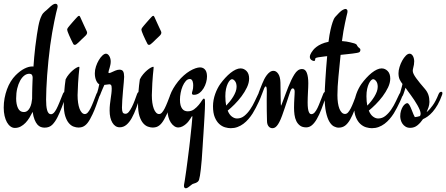

<svg xmlns="http://www.w3.org/2000/svg" viewBox="-40 -679 2400 1033"><path d="M311 -185.1Q314 -185.1 316.2 -183.1Q318.4 -181.2 318.4 -176.8Q318.4 -174.8 316.9 -169.9Q304.2 -131.8 292.5 -101.6Q280.8 -71.3 269.5 -48.8Q256.8 -23.4 241.2 -7.8Q225.6 7.8 199.7 7.8Q189.5 7.8 179.4 4.2Q169.4 0.5 161.1 -9Q152.8 -18.6 146 -35.2Q139.2 -51.8 135.7 -77.1Q127.9 -61.5 118.4 -45.9Q108.9 -30.3 97.2 -18.1Q85.4 -5.9 71.3 1.7Q57.1 9.3 40 9.3Q27.3 9.3 16.4 1.2Q5.4 -6.8 -2.7 -21.2Q-10.7 -35.6 -15.4 -55.7Q-20 -75.7 -20 -100.1Q-20 -126 -15.4 -150.9Q-10.7 -175.8 -2.4 -198.5Q5.9 -221.2 17.8 -240.5Q29.8 -259.8 43.9 -273.9Q68.4 -298.3 91.3 -309.8Q114.3 -321.3 131.8 -321.3Q134.3 -321.3 135.7 -321.3Q137.2 -321.3 140.1 -320.8Q142.1 -344.7 144 -371.3Q146 -397.9 149.9 -428.2Q154.8 -466.3 158.7 -492.7Q162.6 -519 166.3 -537.8Q169.9 -556.6 174.1 -570.1Q178.2 -583.5 184.1 -595.2Q187.5 -602.5 191.7 -607.4Q195.8 -612.3 200.4 -616.2Q205.1 -620.1 210.7 -624.8Q216.3 -629.4 223.1 -636.2Q235.4 -648.4 243.9 -653.6Q252.4 -658.7 257.3 -658.7Q262.7 -658.7 266.4 -656Q270 -653.3 270 -645.5Q270 -643.1 269.5 -640.1Q269 -637.2 268.1 -633.8Q266.1 -627 261.7 -608.4Q257.3 -589.8 252 -563.2Q246.6 -536.6 240.7 -503.2Q234.9 -469.7 230 -434.1Q224.6 -393.1 220.5 -352.3Q216.3 -311.5 213.6 -273.7Q210.9 -235.8 209.5 -202.6Q208 -169.4 208 -143.6Q208 -126.5 209.2 -112.1Q210.4 -97.7 213.4 -86.9Q216.3 -76.2 221.4 -70.3Q226.6 -64.5 233.9 -64.5Q242.2 -64.5 249.3 -71.5Q256.3 -78.6 263.7 -92.5Q271 -106.4 279.3 -126.7Q287.6 -147 297.9 -172.9Q302.2 -185.1 311 -185.1ZM135.7 -261.2Q135.7 -282.2 117.7 -282.2Q103.5 -282.2 90.8 -272.5Q78.1 -262.7 68.4 -245.1Q58.6 -227.5 52.7 -203.1Q46.9 -178.7 46.9 -149.4Q46.9 -117.7 56.9 -96.9Q66.9 -76.2 87.9 -76.2Q99.6 -76.2 107.9 -83Q116.2 -89.8 121.3 -100.6Q126.5 -111.3 129.2 -123.8Q131.8 -136.2 132.8 -147.5Q132.8 -164.1 133.1 -180.4Q133.3 -196.8 133.8 -211.9Q134.3 -227.1 134.8 -239.7Q135.3 -252.4 135.7 -261.2Z M427.2 -509.8Q428.7 -506.8 428.7 -503.4Q428.7 -494.1 417 -483.9Q407.2 -475.1 398.9 -466.8Q390.6 -458.5 383.8 -451.9Q377 -445.3 371.6 -441.4Q366.2 -437.5 362.8 -437.5Q360.4 -437.5 358.2 -438.5Q356 -439.5 354 -442.9Q348.1 -454.1 342.3 -466.3Q336.4 -478.5 331.8 -489.3Q327.1 -500 324.2 -508.1Q321.3 -516.1 321.3 -519Q321.3 -524.4 326.2 -530.8Q328.1 -533.7 335.2 -542Q342.3 -550.3 350.3 -559.6Q358.4 -568.8 365.5 -576.7Q372.6 -584.5 375 -586.9Q380.9 -593.8 384.8 -593.8Q389.2 -593.8 391.6 -587.4Q393.1 -584 398.2 -572.8Q403.3 -561.5 409.2 -548.6Q415 -535.6 420.4 -524.4Q425.8 -513.2 427.2 -509.8ZM492.2 -185.1Q495.1 -185.1 497.3 -182.9Q499.5 -180.7 499.5 -176.8Q499.5 -173.3 498 -169.9Q486.8 -137.7 477.3 -111.3Q467.8 -85 458 -64.5Q443.8 -33.7 430.9 -17.3Q418 -1 401.9 4.4Q397.9 5.4 393.1 6.3Q388.2 7.3 382.8 7.3Q370.6 7.3 356.7 2.4Q342.8 -2.4 330.8 -16.1Q318.8 -29.8 311 -54.4Q303.2 -79.1 303.2 -118.7Q303.2 -153.8 305.7 -186.3Q308.1 -218.8 313 -252Q320.3 -267.1 330.8 -279.5Q341.3 -292 352.1 -301Q362.8 -310.1 371.8 -314.9Q380.9 -319.8 385.3 -319.8Q387.2 -319.8 387.2 -315.4Q387.2 -311.5 386 -302Q384.8 -292.5 383.3 -275.4Q381.8 -258.3 380.1 -231.7Q378.4 -205.1 377.4 -167Q377.4 -145 380.1 -126.5Q382.8 -107.9 387.9 -94.2Q393.1 -80.6 400.4 -73Q407.7 -65.4 416.5 -65.4Q424.8 -65.4 432.1 -73.5Q439.5 -81.5 446.8 -95.9Q454.1 -110.4 461.9 -130.1Q469.7 -149.9 478.5 -172.9Q483.4 -185.1 492.2 -185.1Z M716.8 -169.9Q705.6 -131.8 693.8 -99.6Q682.1 -67.4 668.9 -43.9Q655.8 -20.5 639.9 -7.3Q624 5.9 604 5.9Q579.6 5.9 564.7 -18.8Q549.8 -43.5 549.8 -84Q549.8 -101.6 551.5 -117.2Q553.2 -132.8 555.4 -147.5Q557.6 -162.1 559.3 -175.8Q561 -189.5 561 -202.6Q561 -216.8 557.6 -221.2Q554.2 -225.6 548.8 -225.6Q547.9 -225.6 546.9 -225.3Q545.9 -225.1 543.2 -224.9Q540.5 -224.6 535.4 -223.9Q530.3 -223.1 521.5 -222.2Q516.1 -210.4 512.7 -202.4Q509.3 -194.3 506.8 -188.5Q504.4 -182.6 502.7 -178.5Q501 -174.3 499.5 -169.9Q495.6 -160.6 492.7 -158.4Q489.7 -156.2 485.8 -156.2Q482.9 -156.2 480.7 -158.7Q478.5 -161.1 478.5 -165.5Q478.5 -168.5 480 -172.6Q481.4 -176.8 483.6 -183.3Q485.8 -189.9 488.5 -200.2Q491.2 -210.4 494.1 -225.6Q484.4 -230 477.3 -246.3Q470.2 -262.7 470.2 -284.7Q470.2 -302.7 476.3 -321.3Q482.4 -339.8 491.5 -355.2Q500.5 -370.6 511 -380.4Q521.5 -390.1 529.8 -390.1Q540.5 -390.1 548.1 -377.2Q555.7 -364.3 555.7 -347.7Q555.7 -338.9 553.7 -329.8Q551.8 -320.8 549.6 -313.2Q547.4 -305.7 545.4 -299.6Q543.5 -293.5 543.5 -290Q543.5 -285.6 546.9 -285.6Q549.3 -285.6 555.7 -288.1L579.6 -298.8Q592.8 -304.2 602.1 -304.2Q617.7 -304.2 622.8 -294.4Q627.9 -284.7 627.9 -265.6Q627.9 -257.3 626 -236.6Q624 -215.8 621.8 -190.7Q619.6 -165.5 617.9 -140.6Q616.2 -115.7 616.2 -100.1Q616.2 -83 619.9 -75Q623.5 -66.9 635.7 -66.9Q644.5 -66.9 653.1 -77.1Q661.6 -87.4 669.4 -103Q677.2 -118.7 684.3 -137.2Q691.4 -155.8 697.3 -172.9Q701.7 -185.1 710 -185.1Q717.8 -185.1 717.8 -176.3Q717.8 -174.8 717.5 -173.3Q717.3 -171.9 716.8 -169.9Z M826.7 -509.8Q828.1 -506.8 828.1 -503.4Q828.1 -494.1 816.4 -483.9Q806.6 -475.1 798.3 -466.8Q790 -458.5 783.2 -451.9Q776.4 -445.3 771 -441.4Q765.6 -437.5 762.2 -437.5Q759.8 -437.5 757.6 -438.5Q755.4 -439.5 753.4 -442.9Q747.6 -454.1 741.7 -466.3Q735.8 -478.5 731.2 -489.3Q726.6 -500 723.6 -508.1Q720.7 -516.1 720.7 -519Q720.7 -524.4 725.6 -530.8Q727.5 -533.7 734.6 -542Q741.7 -550.3 749.8 -559.6Q757.8 -568.8 764.9 -576.7Q772 -584.5 774.4 -586.9Q780.3 -593.8 784.2 -593.8Q788.6 -593.8 791 -587.4Q792.5 -584 797.6 -572.8Q802.7 -561.5 808.6 -548.6Q814.5 -535.6 819.8 -524.4Q825.2 -513.2 826.7 -509.8ZM891.6 -185.1Q894.5 -185.1 896.7 -182.9Q898.9 -180.7 898.9 -176.8Q898.9 -173.3 897.5 -169.9Q886.2 -137.7 876.7 -111.3Q867.2 -85 857.4 -64.5Q843.3 -33.7 830.3 -17.3Q817.4 -1 801.3 4.4Q797.4 5.4 792.5 6.3Q787.6 7.3 782.2 7.3Q770 7.3 756.1 2.4Q742.2 -2.4 730.2 -16.1Q718.3 -29.8 710.4 -54.4Q702.6 -79.1 702.6 -118.7Q702.6 -153.8 705.1 -186.3Q707.5 -218.8 712.4 -252Q719.7 -267.1 730.2 -279.5Q740.7 -292 751.5 -301Q762.2 -310.1 771.2 -314.9Q780.3 -319.8 784.7 -319.8Q786.6 -319.8 786.6 -315.4Q786.6 -311.5 785.4 -302Q784.2 -292.5 782.7 -275.4Q781.2 -258.3 779.5 -231.7Q777.8 -205.1 776.9 -167Q776.9 -145 779.5 -126.5Q782.2 -107.9 787.4 -94.2Q792.5 -80.6 799.8 -73Q807.1 -65.4 815.9 -65.4Q824.2 -65.4 831.5 -73.5Q838.9 -81.5 846.2 -95.9Q853.5 -110.4 861.3 -130.1Q869.1 -149.9 877.9 -172.9Q882.8 -185.1 891.6 -185.1Z M1036.1 -316.4Q1046.9 -316.4 1054.2 -312Q1061.5 -307.6 1065.9 -300.8Q1070.3 -293.9 1072 -285.2Q1073.7 -276.4 1073.7 -267.1Q1073.7 -252.9 1069.1 -236.1Q1064.5 -219.2 1055.4 -204.1Q1046.4 -189 1033.2 -179Q1020 -168.9 1003.4 -168.9Q992.7 -168.9 992.7 -176.8Q992.7 -182.1 996.1 -192.1Q999.5 -202.1 999.5 -219.2Q999.5 -223.6 999 -229.5Q998.5 -235.4 996.6 -240.7Q994.6 -246.1 991.2 -250Q987.8 -253.9 981.4 -253.9Q969.2 -253.9 959.5 -242.9Q949.7 -231.9 942.6 -215.3Q935.5 -198.7 931.9 -179.2Q928.2 -159.7 928.2 -142.6Q928.2 -124.5 931.6 -112.5Q935.1 -100.6 940.9 -93.3Q946.8 -85.9 954.3 -83Q961.9 -80.1 970.2 -80.1Q989.7 -80.1 1004.2 -90.8Q1018.6 -101.6 1029.1 -114.3Q1039.6 -127 1046.1 -137.7Q1052.7 -148.4 1056.6 -148.4Q1062 -148.4 1062.5 -139.6Q1063 -130.9 1063 -119.6Q1063 -110.8 1062.3 -93Q1061.5 -75.2 1060.3 -53.2Q1059.1 -31.2 1057.6 -6.8Q1056.2 17.6 1054.7 39.8Q1053.2 62 1052 80.1Q1050.8 98.1 1050.3 107.9Q1047.9 150.4 1045.4 180.4Q1043 210.4 1040.5 231.4Q1038.1 252.4 1035.9 265.4Q1033.7 278.3 1031.2 287.1Q1029.3 294.4 1024.2 298.6Q1019 302.7 1013.2 305.2Q1007.3 307.6 1001.7 309.1Q996.1 310.5 993.2 313Q980.5 323.2 972.9 328.6Q965.3 334 960 334Q956.1 334 952.9 331.1Q949.7 328.1 949.7 321.3Q949.7 318.8 950.4 313.2Q951.2 307.6 952.1 303.7Q952.1 302.2 952.9 299.3Q953.6 296.4 954.6 289.1Q955.6 281.7 957.5 269.3Q959.5 256.8 962.4 235.8Q965.3 214.8 969.2 184.3Q973.1 153.8 978.5 110.8Q980 100.1 981.9 81.5Q983.9 63 986.3 40.8Q988.8 18.6 991.2 -5.4Q993.7 -29.3 995.1 -50.8Q995.1 -53.7 993.7 -53.7Q992.2 -53.7 990 -49.8Q987.8 -45.9 983.9 -39.8Q980 -33.7 974.4 -26.4Q968.8 -19 960.4 -11.7Q952.1 -4.4 941.4 1.2Q930.7 6.8 918.9 6.8Q907.7 6.8 897.2 -0.5Q886.7 -7.8 878.7 -20.3Q870.6 -32.7 866 -49.8Q861.3 -66.9 861.3 -86.4Q861.3 -128.9 874.8 -166Q888.2 -203.1 918.5 -241.2Q933.1 -259.3 949.2 -273.4Q965.3 -287.6 981.2 -297.1Q997.1 -306.6 1011.5 -311.5Q1025.9 -316.4 1036.1 -316.4Z M1362.3 -185.1Q1365.2 -185.1 1367.4 -183.1Q1369.6 -181.2 1369.6 -177.2Q1369.6 -173.3 1368.2 -169.9Q1360.8 -149.4 1352.3 -131.3Q1343.8 -113.3 1336.4 -99.1Q1327.6 -83 1319.3 -68.8Q1309.1 -52.7 1296.6 -38.3Q1284.2 -23.9 1269.5 -12.9Q1254.9 -2 1237.8 4.4Q1220.7 10.7 1201.7 10.7Q1187.5 10.7 1170.7 5.9Q1153.8 1 1139.4 -12.2Q1125 -25.4 1115.5 -48.3Q1106 -71.3 1106 -107.4Q1106 -124 1109.1 -141.1Q1112.3 -158.2 1117.9 -173.8Q1123.5 -189.5 1130.6 -203.1Q1137.7 -216.8 1145 -227.1Q1157.7 -244.6 1171.9 -260Q1186 -275.4 1200.4 -286.9Q1214.8 -298.3 1228.5 -304.7Q1242.2 -311 1253.9 -311Q1272.5 -311 1286.4 -296.9Q1300.3 -282.7 1300.3 -256.3Q1300.3 -233.4 1288.6 -208.7Q1276.9 -184.1 1259.3 -160.6Q1241.7 -137.2 1221.7 -117.2Q1201.7 -97.2 1185.1 -84Q1193.8 -62 1207.5 -51.8Q1221.2 -41.5 1235.4 -41.5Q1257.3 -41.5 1274.7 -55.7Q1292 -69.8 1305.9 -90.3Q1319.8 -110.8 1330.3 -133.3Q1340.8 -155.8 1349.1 -172.9Q1352.1 -178.7 1355 -181.9Q1357.9 -185.1 1362.3 -185.1ZM1172.4 -161.6Q1172.4 -132.8 1176.8 -110.8Q1186.5 -120.6 1196.5 -133.1Q1206.5 -145.5 1214.6 -158.7Q1222.7 -171.9 1227.8 -185.5Q1232.9 -199.2 1232.9 -211.9Q1232.9 -231.4 1224.6 -242.2Q1216.3 -252.9 1208 -252.9Q1203.1 -252.9 1197 -246.8Q1190.9 -240.7 1185.3 -229Q1179.7 -217.3 1176 -200.4Q1172.4 -183.6 1172.4 -161.6Z M1711.9 -185.1Q1714.8 -185.1 1717 -182.9Q1719.2 -180.7 1719.2 -176.8Q1719.2 -172.9 1717.8 -169.4Q1702.6 -126 1689.9 -93Q1677.2 -60.1 1664.3 -38.1Q1651.4 -16.1 1637.7 -4.9Q1624 6.3 1607.4 6.3Q1586.9 6.3 1574.2 -3.2Q1561.5 -12.7 1554.2 -27.8Q1546.9 -43 1544.4 -61.8Q1542 -80.6 1542 -99.1Q1542 -112.3 1542.5 -125.2Q1543 -138.2 1543.7 -149.9Q1544.4 -161.6 1544.9 -170.9Q1545.4 -180.2 1545.4 -186Q1545.4 -195.3 1542.2 -199.5Q1539.1 -203.6 1535.2 -203.6Q1530.8 -203.6 1527.8 -199.5Q1524.9 -195.3 1522.9 -189.9Q1520.5 -184.1 1515.6 -168.9Q1510.7 -153.8 1504.4 -134.8Q1498 -115.7 1491 -95Q1483.9 -74.2 1478 -57.6Q1470.2 -36.1 1463.1 -22.7Q1456.1 -9.3 1449.7 -2Q1443.4 5.4 1437.3 8.1Q1431.2 10.7 1425.8 10.7Q1420.9 10.7 1415.8 8.8Q1410.6 6.8 1406.5 2.4Q1402.3 -2 1399.4 -9.5Q1396.5 -17.1 1396.5 -28.8Q1395.5 -53.7 1395.3 -82.8Q1395 -111.8 1395 -139.6Q1395 -152.8 1395.3 -165Q1395.5 -177.2 1395.5 -187.5Q1395.5 -201.7 1394 -207.8Q1392.6 -213.9 1390.1 -213.9Q1384.8 -213.9 1381.1 -203.4Q1377.4 -192.9 1368.7 -170.9Q1365.7 -163.6 1362.5 -160.6Q1359.4 -157.7 1356 -157.7Q1353 -157.7 1350.8 -159.9Q1348.6 -162.1 1348.6 -167.5Q1348.6 -170.4 1351.1 -178Q1353.5 -185.5 1357.2 -194.6Q1360.8 -203.6 1364.5 -213.1Q1368.2 -222.7 1371.1 -229.5Q1375.5 -240.7 1381.6 -252.7Q1387.7 -264.6 1395.3 -274.7Q1402.8 -284.7 1411.9 -291.3Q1420.9 -297.9 1431.6 -297.9Q1445.8 -297.9 1456.8 -282.2Q1467.8 -266.6 1468.8 -234.9Q1469.2 -209.5 1469.5 -186.8Q1469.7 -164.1 1470.2 -147.2Q1470.7 -130.4 1470.9 -120.4Q1471.2 -110.4 1471.7 -110.4Q1472.7 -110.4 1476.1 -119.1Q1479.5 -127.9 1484.9 -142.3Q1490.2 -156.7 1497.1 -175Q1503.9 -193.4 1511.5 -212.2Q1519 -231 1527.3 -248.3Q1535.6 -265.6 1543.9 -278.8Q1552.7 -293 1562.7 -300.3Q1572.8 -307.6 1585.4 -307.6Q1603 -307.6 1610.8 -286.9Q1618.7 -266.1 1618.7 -231Q1618.7 -222.2 1618.2 -209.5Q1617.7 -196.8 1616.9 -182.6Q1616.2 -168.5 1615.7 -154.3Q1615.2 -140.1 1615.2 -128.4Q1615.2 -108.4 1616.9 -95.9Q1618.7 -83.5 1621.6 -76.7Q1624.5 -69.8 1627.9 -67.4Q1631.3 -64.9 1634.8 -64.9Q1644.5 -64.9 1652.6 -73.7Q1660.6 -82.5 1668 -97.7Q1675.3 -112.8 1682.6 -132.1Q1689.9 -151.4 1698.7 -172.9Q1703.1 -185.1 1711.9 -185.1Z M1897.5 -169.9Q1881.8 -125 1869.4 -91.8Q1856.9 -58.6 1844.2 -36.4Q1831.5 -14.2 1816.9 -3.2Q1802.2 7.8 1781.7 7.8Q1770 7.8 1756.8 1.2Q1743.7 -5.4 1732.4 -23.9Q1721.2 -42.5 1713.9 -75.9Q1706.5 -109.4 1706.5 -163.1Q1706.5 -177.2 1707.8 -200.4Q1709 -223.6 1710.7 -252.2Q1712.4 -280.8 1714.8 -312.7Q1717.3 -344.7 1720.2 -377Q1717.8 -376.5 1715.8 -376.2Q1713.9 -376 1711.4 -376Q1685.1 -373 1672.9 -370.8Q1660.6 -368.7 1658.2 -366.2Q1655.8 -364.3 1655.8 -361.6Q1655.8 -358.9 1655.5 -356.7Q1655.3 -354.5 1654.1 -352.8Q1652.8 -351.1 1648.9 -351.1Q1646.5 -351.1 1642.8 -352.3Q1639.2 -353.5 1635.5 -356.2Q1631.8 -358.9 1629.4 -363Q1627 -367.2 1627 -373Q1627 -378.4 1629.2 -384.3Q1631.3 -390.1 1634.8 -395.5Q1638.2 -401.4 1644.8 -409.7Q1651.4 -418 1662.4 -426.5Q1673.3 -435.1 1689.5 -442.4Q1705.6 -449.7 1727.5 -454.1Q1730 -474.6 1732.7 -490.5Q1735.4 -506.3 1738.3 -518.8Q1741.2 -531.2 1743.9 -541.3Q1746.6 -551.3 1749.5 -559.6Q1755.4 -578.6 1764.2 -588.6Q1772.9 -598.6 1784.2 -609.9Q1796.4 -622.1 1804.9 -626.2Q1813.5 -630.4 1817.9 -630.9Q1822.3 -630.9 1825.9 -628.2Q1829.6 -625.5 1829.6 -618.7Q1829.6 -614.7 1829.1 -612.1Q1828.6 -609.4 1828.1 -607.4Q1826.7 -602.1 1823.5 -588.4Q1820.3 -574.7 1816.2 -554.9Q1812 -535.2 1807.6 -510.5Q1803.2 -485.8 1799.8 -458Q1826.2 -456.1 1844 -451.4Q1861.8 -446.8 1865.7 -445.8Q1874 -442.9 1877 -440.4Q1879.9 -438 1882.3 -432.1Q1884.3 -428.2 1887 -425.8Q1889.6 -423.3 1892.3 -421.4Q1895 -419.4 1897 -417Q1898.9 -414.6 1898.9 -410.2Q1898.9 -406.2 1897 -402.6Q1895 -398.9 1892.6 -397.9Q1889.2 -396 1879.9 -394.3Q1870.6 -392.6 1857.4 -390.9Q1844.2 -389.2 1827.4 -387.5Q1810.5 -385.7 1792.5 -383.8Q1786.6 -323.2 1781 -267.1Q1775.4 -210.9 1775.4 -167Q1775.4 -144.5 1778.1 -126Q1780.8 -107.4 1786.1 -94Q1791.5 -80.6 1799.1 -73.2Q1806.6 -65.9 1816.4 -65.9Q1825.2 -65.9 1832.5 -74Q1839.8 -82 1847.2 -96.2Q1854.5 -110.4 1862.1 -129.9Q1869.6 -149.4 1878.4 -172.9Q1882.8 -185.1 1891.1 -185.1Q1898.9 -185.1 1898.9 -176.3Q1898.9 -174.8 1898.4 -172.9Q1897.9 -170.9 1897.5 -169.9Z M2121.6 -185.1Q2124.5 -185.1 2126.7 -183.1Q2128.9 -181.2 2128.9 -177.2Q2128.9 -173.3 2127.4 -169.9Q2120.1 -149.4 2111.6 -131.3Q2103 -113.3 2095.7 -99.1Q2086.9 -83 2078.6 -68.8Q2068.4 -52.7 2055.9 -38.3Q2043.5 -23.9 2028.8 -12.9Q2014.2 -2 1997.1 4.4Q1980 10.7 1960.9 10.7Q1946.8 10.7 1929.9 5.9Q1913.1 1 1898.7 -12.2Q1884.3 -25.4 1874.8 -48.3Q1865.2 -71.3 1865.2 -107.4Q1865.2 -124 1868.4 -141.1Q1871.6 -158.2 1877.2 -173.8Q1882.8 -189.5 1889.9 -203.1Q1897 -216.8 1904.3 -227.1Q1917 -244.6 1931.2 -260Q1945.3 -275.4 1959.7 -286.9Q1974.1 -298.3 1987.8 -304.7Q2001.5 -311 2013.2 -311Q2031.7 -311 2045.7 -296.9Q2059.6 -282.7 2059.6 -256.3Q2059.6 -233.4 2047.9 -208.7Q2036.1 -184.1 2018.6 -160.6Q2001 -137.2 1981 -117.2Q1960.9 -97.2 1944.3 -84Q1953.1 -62 1966.8 -51.8Q1980.5 -41.5 1994.6 -41.5Q2016.6 -41.5 2033.9 -55.7Q2051.3 -69.8 2065.2 -90.3Q2079.1 -110.8 2089.6 -133.3Q2100.1 -155.8 2108.4 -172.9Q2111.3 -178.7 2114.3 -181.9Q2117.2 -185.1 2121.6 -185.1ZM1931.6 -161.6Q1931.6 -132.8 1936 -110.8Q1945.8 -120.6 1955.8 -133.1Q1965.8 -145.5 1973.9 -158.7Q1981.9 -171.9 1987.1 -185.5Q1992.2 -199.2 1992.2 -211.9Q1992.2 -231.4 1983.9 -242.2Q1975.6 -252.9 1967.3 -252.9Q1962.4 -252.9 1956.3 -246.8Q1950.2 -240.7 1944.6 -229Q1939 -217.3 1935.3 -200.4Q1931.6 -183.6 1931.6 -161.6Z M2255.4 -75.7 2262.2 -81.5Q2272.5 -90.8 2288.3 -112.3Q2304.2 -133.8 2319.8 -172.9Q2325.2 -185.1 2333.5 -185.1Q2340.3 -185.1 2340.3 -177.2Q2340.3 -174.3 2338.9 -169.9Q2327.6 -138.2 2314.7 -115.7Q2301.8 -93.3 2288.1 -77.6Q2274.4 -62 2261 -52.5Q2247.6 -43 2235.8 -38.1Q2223.1 -19 2206.3 -5.1Q2189.5 8.8 2167 8.8Q2152.3 8.8 2142.1 2.4Q2131.8 -3.9 2125.5 -13.2Q2119.1 -22.5 2116.2 -33.4Q2113.3 -44.4 2113.3 -53.2Q2113.3 -69.8 2117.4 -83Q2121.6 -96.2 2127.4 -105.5Q2133.3 -114.7 2139.9 -119.4Q2146.5 -124 2150.9 -124Q2156.7 -124 2162.6 -114.3Q2168.5 -104.5 2175.3 -86.9Q2185.1 -60.5 2191.9 -48.8Q2199.2 -49.8 2206.1 -51Q2212.9 -52.2 2219.7 -54.7Q2223.1 -61.5 2223.1 -66.9Q2223.1 -75.7 2218.3 -87.6Q2213.4 -99.6 2205.8 -113Q2198.2 -126.5 2189 -140.4Q2179.7 -154.3 2170.7 -166.7Q2161.6 -179.2 2153.8 -189.7Q2146 -200.2 2141.6 -207Q2138.2 -195.8 2135.7 -187.7Q2133.3 -179.7 2130.9 -173.8Q2127.4 -164.1 2124.8 -160.9Q2122.1 -157.7 2117.7 -157.7Q2109.9 -157.7 2109.9 -167Q2109.9 -170.4 2110.8 -173.3Q2114.7 -186 2117.4 -196Q2120.1 -206.1 2122.1 -212.9Q2124 -221.2 2125.5 -227.1Q2117.2 -237.3 2110.6 -250.7Q2104 -264.2 2104 -285.2Q2104 -300.3 2109.6 -318.6Q2115.2 -336.9 2124 -352.8Q2132.8 -368.7 2143.3 -379.4Q2153.8 -390.1 2163.6 -390.1Q2169.4 -390.1 2174.1 -386.5Q2178.7 -382.8 2181.9 -377Q2185.1 -371.1 2186.8 -363.5Q2188.5 -356 2188.5 -348.6Q2188.5 -332 2182.6 -311Q2182.1 -309.1 2181.4 -305.4Q2180.7 -301.8 2180.7 -297.9Q2180.7 -283.7 2199.2 -258.3Q2217.8 -232.9 2245.6 -201.2Q2258.8 -186 2264.6 -169.2Q2270.5 -152.3 2270.5 -130.4Q2270.5 -123.5 2269 -115.5Q2267.6 -107.4 2265.6 -102.1Z"/></svg>

Font: Engagement
Style: Regular
Weight: 400
Designer: Astigmatic (AOETI)
Foundry: Astigmatic (AOETI)
Version: Version 1.000